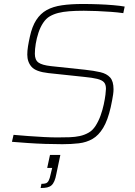

<svg xmlns="http://www.w3.org/2000/svg" viewBox="-20 -716 676 964"><path d="M293 8Q252 8 207 6.5Q162 5 119 2Q76 -1 40 -4L48 -39Q81 -36 121 -33Q161 -30 200 -28Q239 -26 268 -26Q303 -26 330 -27Q357 -28 380.5 -33Q404 -38 425 -50Q445 -61 460 -84.5Q475 -108 485 -136Q495 -164 501 -192Q507 -220 509.5 -241Q512 -262 512 -270Q512 -292 502 -303Q492 -314 468 -320Q444 -326 402 -330L223 -349Q160 -356 138.5 -380.5Q117 -405 117 -442Q117 -461 120.5 -483Q124 -505 130 -532Q141 -583 162 -615.5Q183 -648 214.5 -665.5Q246 -683 291 -689.5Q336 -696 395 -696Q435 -696 475 -694.5Q515 -693 549.5 -690Q584 -687 606 -683L599 -650Q572 -654 537.5 -656.5Q503 -659 467.5 -660.5Q432 -662 401 -662Q359 -662 327.5 -659.5Q296 -657 272.5 -651Q249 -645 230 -634Q211 -623 196.5 -601Q182 -579 173 -551.5Q164 -524 159.5 -496.5Q155 -469 155 -446Q155 -415 173 -402Q191 -389 236 -384L406 -366Q452 -361 484 -353.5Q516 -346 533 -327Q550 -308 550 -268Q550 -256 548 -242Q546 -228 543 -212.5Q540 -197 536 -178Q521 -112 498 -74Q475 -36 444.5 -18.5Q414 -1 376 3.5Q338 8 293 8ZM184 228 188 207Q203 207 211 204Q219 201 224.5 190.5Q230 180 234 160L242 127H217L231 62H283L263 157Q259 179 253 193Q247 207 238.5 214.5Q230 222 217 225Q204 228 184 228Z"/></svg>

Font: Saira Thin
Style: Italic
Weight: 100
Italic angle: -12°
Designer: Hector Gatti with collaboration of the Omnibus-Type team
Foundry: Omnibus-Type
Version: Version 1.101